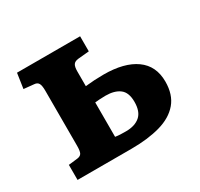

<svg xmlns="http://www.w3.org/2000/svg" viewBox="-117 -670 851 817"><g transform="rotate(-30 308.5 -262.0)"><path d="M47 0V-74L91 -79Q107 -81 112.5 -91Q118 -101 118 -127V-397Q118 -423 112 -433.5Q106 -444 91 -445L41 -450L52 -524H362V-450L308 -445Q290 -443 283.5 -433Q277 -423 277 -401V-328Q322 -333 367 -333Q468 -333 524 -293Q580 -253 580 -176Q580 -112 547 -73Q514 -34 453.5 -17Q393 0 312 0ZM329 -76Q373 -76 398 -97.5Q423 -119 423 -167Q423 -213 398 -232Q373 -251 329 -251Q312 -251 300 -250Q288 -249 277 -248V-79Q290 -77 302.5 -76.5Q315 -76 329 -76Z"/></g></svg>

Font: Literata 7pt
Style: Bold
Weight: 700
Designer: Latin by Veronika Burian and Jose Scaglione. Greek by Irene Vlachou. Cyrillic by Vera Evstafieva.
Foundry: TypeTogether
Version: Version 3.002